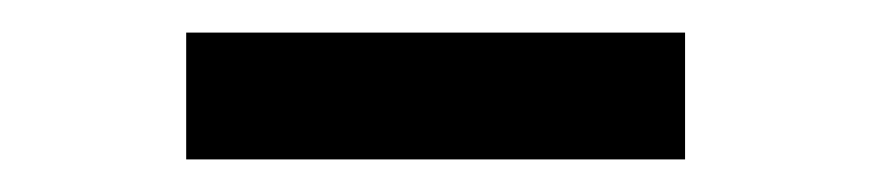

<svg xmlns="http://www.w3.org/2000/svg" viewBox="-20 -786 540 119"><path d="M95.4 -687.2V-765.8H404.6V-687.2Z"/></svg>

Font: Savate ExtraLight
Style: Regular
Weight: 200
Designer: Max Esnée
Foundry: Plomb Type
Version: Version 2.000